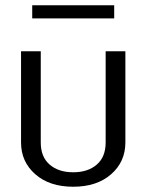

<svg xmlns="http://www.w3.org/2000/svg" viewBox="-20 -695 557 730"><path d="M102.5 -625V-675H414.2V-625ZM60 -153.3V-500H135V-153.3Q135 -98.3 168.8 -69.2Q202.5 -40 258.3 -40Q314.2 -40 347.9 -69.2Q381.7 -98.3 381.7 -153.3V-500H456.7V-153.3Q456.7 -80 402.5 -32.5Q348.3 15 258.3 15Q168.3 15 114.2 -32.5Q60 -80 60 -153.3Z"/></svg>

Font: Boon
Style: Regular
Weight: 400
Designer: Sungsit Sawaiwan
Foundry: FontUni
Version: Version 3.0